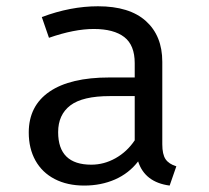

<svg xmlns="http://www.w3.org/2000/svg" viewBox="-20 -571 655 603"><path d="M489.7 -117.9Q489.7 -86.2 500 -71Q510.3 -55.9 533.8 -48.7L512.8 11.8Q434.9 1.5 413.8 -64.1Q385.1 -26.7 341.3 -7.4Q297.4 11.8 244.6 11.8Q191.3 11.8 151.8 -8.7Q112.3 -29.2 91.3 -66.9Q70.3 -104.6 70.3 -154.9Q70.3 -238.5 135.4 -283.1Q200.5 -327.7 323.6 -327.7H403.1V-372.8Q403.1 -429.2 370.3 -454.6Q337.4 -480 274.4 -480Q213.3 -480 133.8 -452.3L111.3 -517.4Q201.5 -551.3 287.7 -551.3Q386.7 -551.3 438.2 -504.9Q489.7 -458.5 489.7 -376.9ZM403.1 -130.3V-269.2H325.1Q239.5 -269.2 201 -240Q162.6 -210.8 162.6 -155.9Q162.6 -53.8 266.7 -53.8Q306.7 -53.8 342.8 -74.1Q379 -94.4 403.1 -130.3Z"/></svg>

Font: Fira Code
Style: Regular
Weight: 400
Designer: Carrois Corporate, Edenspiekermann AG, Nikita Prokopov
Foundry: Carrois Corporate, Edenspiekermann AG, Nikita Prokopov
Version: Version 5.002